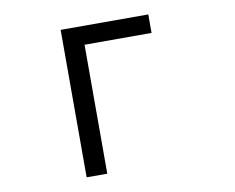

<svg xmlns="http://www.w3.org/2000/svg" viewBox="-80 -843 1159 948"><g transform="rotate(-10 500.0 -369.5)"><path d="M719.7 -739.3V-646.5H383.8V0H280.3V-739.3Z"/></g></svg>

Font: RobotoJAA
Style: Medium
Weight: 500
Version: Version 2.05; 2016-11-05